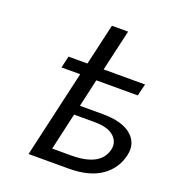

<svg xmlns="http://www.w3.org/2000/svg" viewBox="-124 -762 777 858"><g transform="rotate(20 265.0 -333.0)"><path d="M114 -414 127 -470H217L262 -666H339L294 -470H491L477 -413H280L250 -281H358Q452 -281 495.5 -243Q539 -205 525 -146Q510 -79 453 -39.5Q396 0 298 0H108L203 -414ZM199 -59H289Q429 -59 449 -146Q457 -183 428.5 -209Q400 -235 335 -235H319H239Z"/></g></svg>

Font: Coval
Style: Light Italic
Weight: 300
Foundry: Context Ltd
Version: Version 001.000